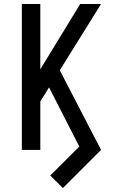

<svg xmlns="http://www.w3.org/2000/svg" viewBox="-20 -755 588 967"><path d="M90 0V-735H183V-406L384 -735H489L281 -401L489 0H388L227 -315L183 -244V0ZM297 192 233 129 426 -63 489 0Z"/></svg>

Font: Iosevka Semi-Condensed Medium
Style: Regular
Weight: 500
Monospace: yes
Designer: Belleve Invis
Foundry: Belleve Invis
Version: Version 27.3.5